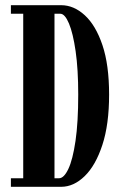

<svg xmlns="http://www.w3.org/2000/svg" viewBox="-20 -720 468 740"><path d="M22 0V-33H69.5V-667H22V-700H215.5Q264.5 -700 306.8 -661.2Q349 -622.5 374.8 -546.2Q400.5 -470 400.5 -355.5Q400.5 -240.5 374.5 -161.2Q348.5 -82 306.2 -41Q264 0 215.5 0ZM190 -33H207.5Q226.5 -33 243.5 -69Q260.5 -105 271 -176.8Q281.5 -248.5 281.5 -355.5Q281.5 -453 271.5 -522.5Q261.5 -592 245.8 -629.5Q230 -667 212.5 -667H190Z"/></svg>

Font: Imbue 24pt
Style: Bold
Weight: 700
Designer: Tyler Finck
Foundry: Etcetera Type Company
Version: Version 1.102